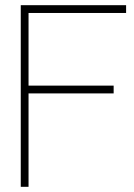

<svg xmlns="http://www.w3.org/2000/svg" viewBox="-20 -720 516 740"><path d="M60 -700H466V-670H90V-390H418V-360H90V0H60Z"/></svg>

Font: Urbanist
Style: Regular
Weight: 400
Designer: Corey Hu
Foundry: Corey Hu
Version: Version 1.2; befe77262ef67d88f1d94aa3d2e49ef1327b4483